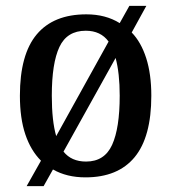

<svg xmlns="http://www.w3.org/2000/svg" viewBox="-20 -596 586 656"><path d="M120 -47Q85 -82 66.5 -137Q48 -192 48 -269Q48 -410 105.5 -478.5Q163 -547 275 -547Q341 -547 389 -517L422 -576H480L430 -485Q462 -452 479.5 -397.5Q497 -343 497 -269Q497 -128 440 -59Q383 10 272 10Q208 10 161 -17L129 40H71ZM351 -454Q324 -491 273 -491Q209 -491 183 -435.5Q157 -380 157 -269Q157 -183 172 -131ZM274 -44Q337 -44 363 -101Q389 -158 389 -269Q389 -346 375 -398L197 -78Q224 -44 274 -44Z"/></svg>

Font: Noto Serif Thai SemiCondensed Medium
Style: Regular
Weight: 500
Width: 4
Designer: Monotype Design Team
Foundry: Monotype Imaging Inc.
Version: Version 2.002; ttfautohint (v1.8.4.7-5d5b)